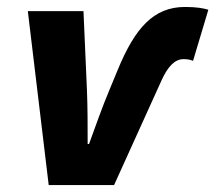

<svg xmlns="http://www.w3.org/2000/svg" viewBox="-20 -532 619 552"><path d="M120 0H308L444 -300C462 -340 482 -362 508 -362C520 -362 528 -360 535 -357L579 -504C566 -508 546 -512 512 -512C422 -512 368 -452 318 -330L294 -272C273 -222 255 -170 236 -118H232C232 -171 232 -222 230 -272L220 -500H60Z"/></svg>

Font: Source Sans Pro Black
Style: Italic
Weight: 900
Italic angle: -11°
Designer: Paul D. Hunt
Foundry: Adobe Systems Incorporated
Version: Version 3.006;hotconv 1.0.111;makeotfexe 2.5.65597